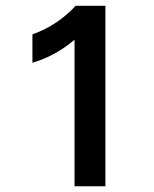

<svg xmlns="http://www.w3.org/2000/svg" viewBox="-20 -648 536 668"><path d="M346.7 0V-627.9H243.2Q213.9 -595.7 176.3 -570.3Q138.7 -544.9 92.8 -528.3V-429.7Q172.9 -453.1 239.3 -509.8V0Z"/></svg>

Font: Namkio Khamti
Style: Bold
Weight: 700
Designer: Debbi Hosken
Foundry: SIL International
Version: Version 3.917